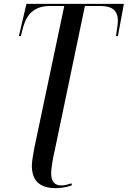

<svg xmlns="http://www.w3.org/2000/svg" viewBox="-20 -734 662 995"><path d="M267 241C291 241 322 238 353 226L350 216C334 221 319 227 298 227C264 227 245 208 245 162C245 138 256 76 264 44L420 -703H501C565 -703 591 -676 591 -625C591 -611 585 -576 581 -547H591L622 -714H117L78 -547H88L101 -597C121 -665 162 -703 240 -703H313L158 32C153 58 145 104 145 124C145 199 183 241 267 241Z"/></svg>

Font: Noto Serif Display Condensed Medium
Style: Italic
Weight: 500
Width: 3
Italic angle: -12°
Designer: Monotype Design Team
Foundry: Monotype Imaging Inc.
Version: Version 2.009